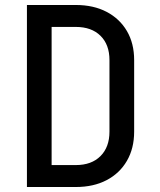

<svg xmlns="http://www.w3.org/2000/svg" viewBox="-20 -750 640 770"><path d="M88 0V-730H284Q355 -730 407.5 -702.5Q460 -675 489 -625.5Q518 -576 518 -509V-222Q518 -155 489 -105Q460 -55 407.5 -27.5Q355 0 284 0ZM187 -88H284Q347 -88 383 -124Q419 -160 419 -222V-509Q419 -571 383 -606.5Q347 -642 284 -642H187Z"/></svg>

Font: JetBrainsMono NFM Medium
Style: Regular
Weight: 500
Monospace: yes
Designer: Philipp Nurullin, Konstantin Bulenkov
Foundry: JetBrains
Version: Version 2.304; ttfautohint (v1.8.4.7-5d5b);Nerd Fonts 3.3.0